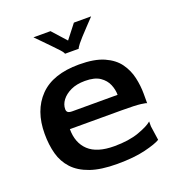

<svg xmlns="http://www.w3.org/2000/svg" viewBox="-124 -767 811 879"><g transform="rotate(-20 281.0 -328.0)"><path d="M299 10Q220 10 168.5 -8Q117 -26 87 -58.5Q57 -91 45 -135Q33 -179 33 -233Q33 -346 97 -412Q161 -478 289 -478Q364 -478 410 -457.5Q456 -437 480 -403.5Q504 -370 513 -330Q522 -290 522 -251V-204Q522 -207 494.5 -210.5Q467 -214 402 -214H149Q149 -147 189.5 -109Q230 -71 314 -71Q385 -71 434 -88.5Q483 -106 502 -123V-99L512 -30Q491 -17 436 -3.5Q381 10 299 10ZM188 -287H408Q408 -312 397.5 -337.5Q387 -363 361.5 -380.5Q336 -398 289 -398Q248 -398 219.5 -384.5Q191 -371 175.5 -350.5Q160 -330 160 -307Q160 -297 166 -292Q172 -287 188 -287ZM136 -666Q150 -652 168.5 -633Q187 -614 204 -596.5Q221 -579 232 -567Q240 -558 243 -553Q246 -548 246 -546H313Q313 -550 326 -567Q332 -575 347.5 -592Q363 -609 382 -629Q401 -649 417 -666H333L280 -598L219 -666Z"/></g></svg>

Font: Red Rose Medium
Style: Regular
Weight: 500
Designer: Jaikishan Patel
Version: Version 2.000